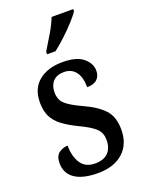

<svg xmlns="http://www.w3.org/2000/svg" viewBox="-146 -836 690 916"><g transform="rotate(-20 198.5 -378.0)"><path d="M189 10Q113 10 72.5 -17.5Q32 -45 32 -97Q32 -134 53 -148.5Q74 -163 97 -163Q97 -108 120 -73Q143 -38 192 -38Q237 -38 259 -61.5Q281 -85 281 -125Q281 -160 259.5 -182Q238 -204 181 -231Q133 -254 102.5 -277Q72 -300 57.5 -329Q43 -358 43 -401Q43 -472 89 -509Q135 -546 209 -546Q280 -546 314 -518Q348 -490 348 -452Q348 -425 331 -409Q314 -393 280 -393Q280 -444 259 -471.5Q238 -499 200 -499Q163 -499 144 -478Q125 -457 125 -423Q125 -385 148.5 -363.5Q172 -342 231 -315Q297 -285 330.5 -249Q364 -213 364 -148Q364 -74 317.5 -32Q271 10 189 10ZM154 -619Q175 -653 198.5 -692.5Q222 -732 235 -766H345V-756Q335 -739 309.5 -711Q284 -683 253.5 -654.5Q223 -626 197 -606H154Z"/></g></svg>

Font: Noto Serif Tamil Condensed Medium
Style: Regular
Weight: 500
Width: 3
Designer: Indian Type Foundry, Tom Grace, and the Monotype Design Team
Foundry: Monotype Imaging Inc.
Version: Version 2.004; ttfautohint (v1.8.4.7-5d5b)